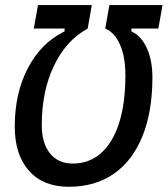

<svg xmlns="http://www.w3.org/2000/svg" viewBox="-20 -713 649 743"><path d="M230 -631.3 319.3 -602.5Q235.4 -556.6 188.5 -458Q141.6 -359.4 141.6 -229.5Q141.6 -159.2 173.3 -119.6Q205.1 -80.1 261.2 -80.1Q325.7 -80.1 371.3 -120.8Q417 -161.6 441.2 -238Q465.3 -314.5 465.3 -421.9Q465.3 -491.7 444.6 -539.6Q423.8 -587.4 387.2 -602.5L488.3 -627.4V-591.8Q526.9 -573.7 548.3 -526.6Q569.8 -479.5 569.8 -413.6Q569.8 -280.8 531.2 -185.8Q492.7 -90.8 420.4 -40.5Q348.1 9.8 246.1 9.8Q147.5 9.8 92.3 -52Q37.1 -113.8 37.1 -223.6Q37.1 -352.1 87.9 -449.5Q138.7 -546.9 230 -591.8ZM127 -693.4H335.4L319.3 -602.5H110.8ZM403.3 -693.4H608.9L592.8 -602.5H387.2Z"/></svg>

Font: Cascadia Mono NF
Style: Italic
Weight: 400
Italic angle: -10°
Monospace: yes
Designer: Aaron Bell
Foundry: Saja Typeworks
Version: Version 2404.023